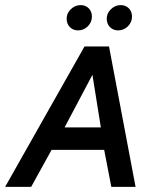

<svg xmlns="http://www.w3.org/2000/svg" viewBox="-45 -732 601 752"><path d="M0 0ZM-25 0H77L157 -145H363L391 0H486L382 -550H286ZM208 -233 317 -439 350 -233ZM216 -659Q216 -680 232.5 -696Q249 -712 271 -712Q290 -712 302.5 -699.5Q315 -687 315 -667Q315 -645 299 -629Q283 -613 261 -613Q241 -613 228.5 -626Q216 -639 216 -659ZM373 -659Q373 -680 389.5 -696Q406 -712 428 -712Q447 -712 459.5 -699.5Q472 -687 472 -667Q472 -645 456 -629Q440 -613 418 -613Q398 -613 385.5 -626Q373 -639 373 -659Z"/></svg>

Font: Cambay Devanagari
Style: Bold Italic
Weight: 700
Designer: Pooja Saxena
Foundry: Pooja Saxena
Version: Version 1.005;PS 001.005;hotconv 1.0.70;makeotf.lib2.5.58329